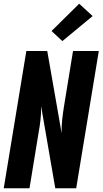

<svg xmlns="http://www.w3.org/2000/svg" viewBox="-20 -1008 549 1028"><path d="M0 0 121 -735H233L310 -295Q309 -331 313 -367.5Q317 -404 323 -441L371 -735H509L388 0H276L200 -440Q201 -404 197 -367.5Q193 -331 186 -294L138 0ZM314 -788 256 -842 404 -988 476 -922Z"/></svg>

Font: Iosevka SS18 Heavy
Style: Italic
Weight: 900
Italic angle: -9°
Monospace: yes
Designer: Belleve Invis
Foundry: Belleve Invis
Version: Version 25.1.1; ttfautohint (v1.8.4)